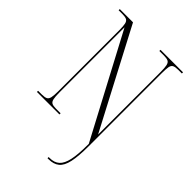

<svg xmlns="http://www.w3.org/2000/svg" viewBox="-275 -822 1170 1170"><g transform="rotate(45 310.0 -237.0)"><path d="M369 240V230H377Q417 230 440.5 209Q464 188 474.5 139.5Q485 91 485 10V0L137 -656V-95Q137 -59 141 -40.5Q145 -22 156.5 -16Q168 -10 191 -10H232V0H38V-10H70Q95 -10 107 -16Q119 -22 123 -40.5Q127 -59 127 -95V-619Q127 -656 123 -674Q119 -692 107 -698Q95 -704 71 -704H38V-714H152L485 -80V-619Q485 -655 481 -673.5Q477 -692 465 -698Q453 -704 428 -704H389V-714H583V-704H552Q527 -704 514.5 -698Q502 -692 498.5 -673.5Q495 -655 495 -619V11Q495 97 484 147.5Q473 198 447 219Q421 240 378 240Z"/></g></svg>

Font: Noto Serif Display Condensed ExtraLight
Style: Regular
Weight: 200
Width: 3
Designer: Monotype Design Team
Foundry: Monotype Imaging Inc.
Version: Version 2.009